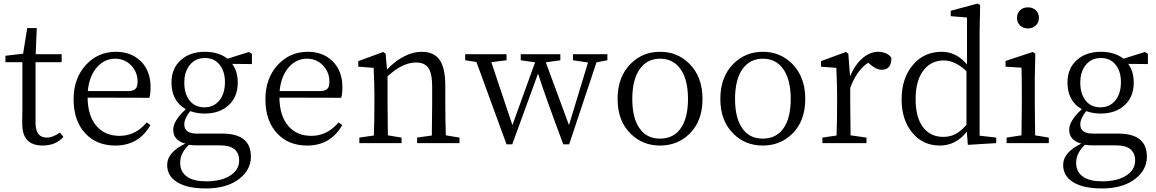

<svg xmlns="http://www.w3.org/2000/svg" viewBox="-20 -808 6527 1084"><path d="M220.7 13.7Q105.5 13.7 105.5 -109.4Q105.5 -120.1 105.5 -142.6Q106.4 -172.9 106.4 -194.3V-457H10.7V-493.2L110.4 -504.9L133.8 -649.4H187.5L181.6 -502H328.1V-457H180.7V-113.3Q180.7 -31.2 244.1 -31.2Q278.3 -31.2 318.4 -59.6L337.9 -35.2Q294.9 13.7 220.7 13.7Z M630.9 13.7Q525.4 13.7 461.9 -54.7Q395.5 -125 395.5 -248Q395.5 -367.2 466.8 -443.4Q535.2 -515.6 634.8 -515.6Q720.7 -515.6 775.4 -461.9Q830.1 -407.2 830.1 -316.4Q830.1 -276.4 823.2 -255.9L474.6 -256.8Q475.6 -152.3 526.4 -94.7Q574.2 -41 655.3 -41Q745.1 -41 808.6 -117.2L829.1 -101.6Q763.7 13.7 630.9 13.7ZM475.6 -293.9H704.1Q734.4 -293.9 747.1 -308.6Q756.8 -320.3 756.8 -346.7Q756.8 -399.4 721.7 -437.5Q684.6 -476.6 629.9 -476.6Q572.3 -476.6 530.3 -431.6Q484.4 -381.8 475.6 -293.9Z M1142.6 255.9Q1034.2 255.9 977.5 218.8Q923.8 184.6 923.8 123Q923.8 51.8 1026.4 2.9Q958 -15.6 958 -75.2Q958 -127 1029.3 -191.4Q948.2 -237.3 948.2 -341.8Q948.2 -422.9 1002 -469.7Q1053.7 -515.6 1136.7 -515.6Q1213.9 -515.6 1264.6 -476.6L1385.7 -514.6L1402.3 -503.9V-446.3L1291 -447.3Q1322.3 -405.3 1322.3 -341.8Q1322.3 -259.8 1269.5 -212.9Q1218.8 -167 1135.7 -167Q1091.8 -167 1053.7 -180.7Q1020.5 -138.7 1020.5 -105.5Q1020.5 -53.7 1091.8 -53.7H1235.4Q1396.5 -53.7 1396.5 76.2Q1396.5 149.4 1333 200.2Q1262.7 255.9 1142.6 255.9ZM1143.6 215.8Q1231.4 215.8 1282.2 181.6Q1330.1 149.4 1330.1 98.6Q1330.1 12.7 1222.7 12.7H1097.7Q1069.3 12.7 1045.9 9.8Q997.1 57.6 997.1 110.4Q997.1 163.1 1037.1 190.4Q1075.2 215.8 1143.6 215.8ZM1133.8 -202.1Q1187.5 -202.1 1218.8 -241.2Q1250 -280.3 1250 -343.8Q1250 -405.3 1219.7 -442.9Q1189.5 -480.5 1136.7 -480.5Q1084 -480.5 1052.2 -441.9Q1020.5 -403.3 1020.5 -340.8Q1020.5 -278.3 1050.8 -240.2Q1081.1 -202.1 1133.8 -202.1Z M1713.9 13.7Q1608.4 13.7 1544.9 -54.7Q1478.5 -125 1478.5 -248Q1478.5 -367.2 1549.8 -443.4Q1618.2 -515.6 1717.8 -515.6Q1803.7 -515.6 1858.4 -461.9Q1913.1 -407.2 1913.1 -316.4Q1913.1 -276.4 1906.2 -255.9L1557.6 -256.8Q1558.6 -152.3 1609.4 -94.7Q1657.2 -41 1738.3 -41Q1828.1 -41 1891.6 -117.2L1912.1 -101.6Q1846.7 13.7 1713.9 13.7ZM1558.6 -293.9H1787.1Q1817.4 -293.9 1830.1 -308.6Q1839.8 -320.3 1839.8 -346.7Q1839.8 -399.4 1804.7 -437.5Q1767.6 -476.6 1712.9 -476.6Q1655.3 -476.6 1613.3 -431.6Q1567.4 -381.8 1558.6 -293.9Z M2008.8 0V-31.2L2090.8 -43Q2093.8 -125 2093.8 -222.7V-276.4Q2093.8 -334 2089.8 -415Q2089.8 -421.9 2089.8 -424.8L2002.9 -431.6V-462.9L2143.6 -514.6L2157.2 -504.9L2165 -415Q2208 -461.9 2259.8 -488.8Q2311.5 -515.6 2360.4 -515.6Q2428.7 -515.6 2460.9 -471.7Q2494.1 -425.8 2494.1 -324.2V-222.7Q2494.1 -125 2497.1 -43.9L2574.2 -31.2V0H2335V-31.2L2418 -43Q2419.9 -150.4 2419.9 -222.7V-320.3Q2419.9 -394.5 2397.5 -425.8Q2376 -455.1 2328.1 -455.1Q2252.9 -455.1 2168 -377V-222.7Q2168 -151.4 2169.9 -43.9L2247.1 -31.2V0Z M2839.8 6.8 2669.9 -458 2606.4 -467.8V-502H2839.8V-467.8L2753.9 -457L2873 -101.6L3001 -456.1L2919.9 -467.8V-502H3143.6V-467.8L3061.5 -456.1L3192.4 -101.6L3299.8 -455.1L3214.8 -467.8V-502H3409.2V-467.8L3347.7 -456.1L3193.4 6.8H3160.2Q3058.6 -264.6 3017.6 -392.6L2872.1 6.8Z M3542 -51.8Q3466.8 -124 3466.8 -249.5Q3466.8 -375 3542 -449.2Q3609.4 -515.6 3707 -515.6Q3803.7 -515.6 3871.1 -449.2Q3946.3 -375 3946.3 -249.5Q3946.3 -124 3872.1 -51.8Q3804.7 13.7 3706.5 13.7Q3608.4 13.7 3542 -51.8ZM3822.3 -82Q3864.3 -140.6 3864.3 -249Q3864.3 -357.4 3822.8 -417Q3781.2 -476.6 3707 -476.6Q3632.8 -476.6 3591.3 -417Q3549.8 -357.4 3549.8 -249Q3549.8 -140.6 3591.8 -82Q3631.8 -25.4 3706.5 -25.4Q3781.2 -25.4 3822.3 -82Z M4122.1 -51.8Q4046.9 -124 4046.9 -249.5Q4046.9 -375 4122.1 -449.2Q4189.5 -515.6 4287.1 -515.6Q4383.8 -515.6 4451.2 -449.2Q4526.4 -375 4526.4 -249.5Q4526.4 -124 4452.1 -51.8Q4384.8 13.7 4286.6 13.7Q4188.5 13.7 4122.1 -51.8ZM4402.3 -82Q4444.3 -140.6 4444.3 -249Q4444.3 -357.4 4402.8 -417Q4361.3 -476.6 4287.1 -476.6Q4212.9 -476.6 4171.4 -417Q4129.9 -357.4 4129.9 -249Q4129.9 -140.6 4171.9 -82Q4211.9 -25.4 4286.6 -25.4Q4361.3 -25.4 4402.3 -82Z M4623 0V-31.2L4703.1 -43Q4706.1 -125 4706.1 -222.7V-276.4Q4706.1 -334 4702.1 -414.1Q4702.1 -420.9 4702.1 -424.8L4615.2 -431.6V-462.9L4755.9 -514.6L4769.5 -504.9L4779.3 -377Q4805.7 -441.4 4848.6 -478.5Q4891.6 -515.6 4938.5 -515.6Q4962.9 -515.6 4983.9 -505.9Q5004.9 -496.1 5012.7 -480.5Q5012.7 -414.1 4958 -414.1Q4928.7 -414.1 4895.5 -442.4L4881.8 -454.1Q4816.4 -411.1 4780.3 -311.5V-222.7Q4780.3 -153.3 4782.2 -43.9L4872.1 -31.2V0Z M5286.1 13.7Q5190.4 13.7 5130.4 -59.1Q5070.3 -131.8 5070.3 -246.1Q5070.3 -367.2 5134.8 -442.4Q5197.3 -515.6 5296.9 -515.6Q5378.9 -515.6 5439.5 -444.3V-709L5347.7 -716.8V-747.1L5500 -788.1L5513.7 -779.3L5510.7 -629.9V-42L5604.5 -31.2V0L5444.3 9.8L5438.5 -64.5Q5377 13.7 5286.1 13.7ZM5305.7 -35.2Q5343.8 -35.2 5374 -50.8Q5404.3 -66.4 5436.5 -103.5V-406.2Q5372.1 -466.8 5308.6 -466.8Q5239.3 -466.8 5197.3 -415Q5149.4 -357.4 5149.4 -248Q5149.4 -141.6 5194.3 -85.9Q5235.4 -35.2 5305.7 -35.2Z M5663.1 0V-31.2L5747.1 -43.9Q5749 -151.4 5749 -222.7V-277.3Q5749 -377 5747.1 -425.8L5657.2 -431.6V-463.9L5810.5 -514.6L5825.2 -504.9L5822.3 -366.2V-222.7Q5822.3 -151.4 5824.2 -43.9L5901.4 -31.2V0ZM5783.2 -766.6Q5810.5 -766.6 5828.1 -750Q5845.7 -733.4 5845.7 -707Q5845.7 -680.7 5827.6 -664.1Q5809.6 -647.5 5783.2 -647.5Q5756.8 -647.5 5739.3 -664.1Q5721.7 -680.7 5721.7 -707Q5721.7 -733.4 5739.3 -750Q5756.8 -766.6 5783.2 -766.6Z M6201.2 255.9Q6092.8 255.9 6036.1 218.8Q5982.4 184.6 5982.4 123Q5982.4 51.8 6085 2.9Q6016.6 -15.6 6016.6 -75.2Q6016.6 -127 6087.9 -191.4Q6006.8 -237.3 6006.8 -341.8Q6006.8 -422.9 6060.5 -469.7Q6112.3 -515.6 6195.3 -515.6Q6272.5 -515.6 6323.2 -476.6L6444.3 -514.6L6460.9 -503.9V-446.3L6349.6 -447.3Q6380.9 -405.3 6380.9 -341.8Q6380.9 -259.8 6328.1 -212.9Q6277.3 -167 6194.3 -167Q6150.4 -167 6112.3 -180.7Q6079.1 -138.7 6079.1 -105.5Q6079.1 -53.7 6150.4 -53.7H6293.9Q6455.1 -53.7 6455.1 76.2Q6455.1 149.4 6391.6 200.2Q6321.3 255.9 6201.2 255.9ZM6202.1 215.8Q6290 215.8 6340.8 181.6Q6388.7 149.4 6388.7 98.6Q6388.7 12.7 6281.2 12.7H6156.2Q6127.9 12.7 6104.5 9.8Q6055.7 57.6 6055.7 110.4Q6055.7 163.1 6095.7 190.4Q6133.8 215.8 6202.1 215.8ZM6192.4 -202.1Q6246.1 -202.1 6277.3 -241.2Q6308.6 -280.3 6308.6 -343.8Q6308.6 -405.3 6278.3 -442.9Q6248 -480.5 6195.3 -480.5Q6142.6 -480.5 6110.8 -441.9Q6079.1 -403.3 6079.1 -340.8Q6079.1 -278.3 6109.4 -240.2Q6139.6 -202.1 6192.4 -202.1Z"/></svg>

Font: Bpmf Zihi Only R
Style: R
Weight: 400
Foundry: But Ko
Version: Version 1.320